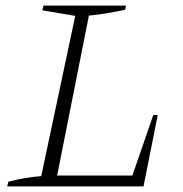

<svg xmlns="http://www.w3.org/2000/svg" viewBox="-20 -669 657 689"><path d="M530 -256H546L495 0H6L10 -17Q41 -25 70.5 -30Q100 -35 128 -37L250 -612L132 -632L136 -649H432L429 -634Q354 -618 299 -613L185 -39H455Z"/></svg>

Font: Piazzolla Thin Thin
Style: Italic
Weight: 250
Italic angle: -11.3°
Version: Version 2.005